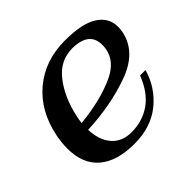

<svg xmlns="http://www.w3.org/2000/svg" viewBox="-126 -619 769 769"><g transform="rotate(-45 258.5 -235.0)"><path d="M140 -161Q142 -101 172.5 -66Q203 -31 256 -31Q319 -31 366.5 -64.5Q414 -98 441 -168H472Q449 -89 387 -39.5Q325 10 232 10Q133 10 80.5 -35Q28 -80 28 -166Q28 -200 35 -235Q58 -349 136 -414.5Q214 -480 327 -480Q425 -480 471 -450Q517 -420 517 -368Q517 -355 514 -340Q495 -247 385 -207Q275 -167 140 -161ZM421 -362Q421 -436 326 -437Q256 -437 210.5 -378Q165 -319 147 -234Q144 -223 143 -214Q142 -205 141 -199Q257 -210 339 -247.5Q421 -285 421 -362Z"/></g></svg>

Font: Taviraj Medium
Style: Italic
Weight: 500
Italic angle: -12°
Designer: Katatrad Team
Foundry: CadsonDemak
Version: Version 1.001